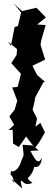

<svg xmlns="http://www.w3.org/2000/svg" viewBox="-20 -806 305 1089"><path d="M203 0 235 -55 209 -109 181 -88 190 -134 165 -184 176 -230 179 -252 226 -339 235 -342 191 -380 164 -433 236 -468 210 -551 213 -574 239 -664 191 -667 240 -707C222 -725 205 -745 186 -762L105 -743L58 -786L100 -735L82 -659L63 -653L42 -546L25 -570L77 -527L74 -494L44 -448L99 -387L80 -313L49 -310L78 -235L63 -184L33 -146L60 -98L28 -68L52 -70L54 8L87 28L128 -32L178 34ZM44 208 106 263 97 225C107 202 109 257 164 231C110 190 155 220 175 138C165 137 210 162 218 89C197 128 182 108 153 50L200 47L163 19L108 15L114 71C115 82 79 147 102 104C83 173 35 175 45 156C31 210 50 163 60 231Z"/></svg>

Font: Asimov Aggro
Style: Medium
Weight: 500
Designer: Google
Version: Version 2.000980; 2014